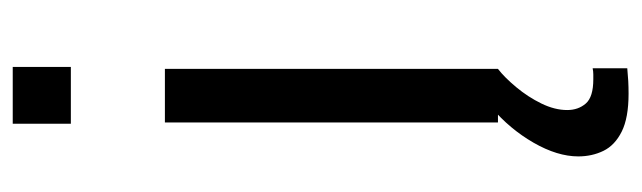

<svg xmlns="http://www.w3.org/2000/svg" viewBox="-364 -418 983 294"><g transform="rotate(-90 127.0 -271.5)"><path d="M84 -654V-743H171V-654ZM86 0V-510H168V0ZM130 200Q93 200 72 189.5Q51 179 42.5 161.5Q34 144 34 123Q34 91 55 54.5Q76 18 109 -10L168 0Q155 10 140 28Q125 46 115 66.5Q105 87 105 106Q105 123 115 134.5Q125 146 152 146Q155 146 159.5 146Q164 146 169 145V198Q159 199 149.5 199.5Q140 200 130 200Z"/></g></svg>

Font: Saira Thin
Style: Regular
Weight: 400
Version: Version 1.101